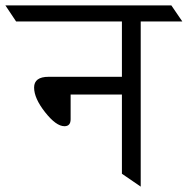

<svg xmlns="http://www.w3.org/2000/svg" viewBox="-80 -695 699 715"><path d="M374 -343H183V-251Q183 -225 160 -225Q129 -225 88 -277Q47 -329 47 -369Q47 -409 101 -409H374V-615H-20L-60 -675H558L599 -615H444V0L374 -48Z"/></svg>

Font: Halant
Style: Regular
Weight: 400
Designer: Hitesh Malaviya (Devanagari), Satya Rajpurohit (Latin)
Foundry: Indian Type Foundry
Version: Version 1.100;PS 1.0;hotconv 1.0.78;makeotf.lib2.5.61930; tt